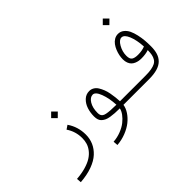

<svg xmlns="http://www.w3.org/2000/svg" viewBox="-141 -1186 1872 1872"><g transform="rotate(-45 795.5 -249.5)"><path d="M360.4 -221.2 400.4 -248.5Q460 -162.6 460 -54.2Q460 2.9 438.5 52Q417 101.1 374 140.9Q331.1 180.7 260.3 206.5Q189.5 232.4 96.7 239.3L92.8 190.4Q162.1 185.1 217 169.2Q272 153.3 307.9 130.6Q343.8 107.9 367.4 77.6Q391.1 47.4 401.1 14.9Q411.1 -17.6 411.1 -54.2Q411.1 -147 360.4 -221.2ZM333.5 -406.7 379.4 -452.6 425.3 -406.7 379.4 -361.3Z M876 -49.3Q871.6 -142.1 845 -212.4Q818.4 -282.7 782.2 -282.7Q745.1 -282.7 717.3 -237.8Q689.5 -192.9 689.5 -122.6Q689.5 -104 694.3 -92.3Q699.2 -80.6 710.2 -71.8Q721.2 -63 743.7 -58.6Q766.1 -54.2 796.6 -52Q827.1 -49.8 876 -49.3ZM1060.5 -48.8V0H923.8Q918 40 891.6 80.1Q865.2 120.1 824.5 152.8Q783.7 185.5 726.1 208Q668.5 230.5 605.5 235.4L601.6 186.5Q656.2 182.6 705.8 163.3Q755.4 144 789.6 116.9Q823.7 89.8 846.2 59.1Q868.7 28.3 874.5 -0.5Q834.5 -1 806.9 -2.7Q779.3 -4.4 750.5 -9Q721.7 -13.7 703.4 -22Q685.1 -30.3 669.7 -43.5Q654.3 -56.6 647.5 -76.4Q640.6 -96.2 640.6 -122.6Q640.6 -175.8 656 -222.4Q671.4 -269 704.3 -300.3Q737.3 -331.5 782.2 -331.5Q809.1 -331.5 831.3 -318.1Q853.5 -304.7 868.2 -281Q882.8 -257.3 893.8 -229.5Q904.8 -201.7 910.9 -168.2Q917 -134.8 920.2 -106.4Q923.3 -78.1 924.8 -48.8Z M1060.5 -48.8H1276.9Q1324.7 -48.8 1357.7 -54.7Q1390.6 -60.5 1412.4 -72Q1434.1 -83.5 1446.3 -103.8Q1458.5 -124 1463.4 -148.7Q1468.3 -173.3 1468.8 -210Q1424.8 -195.3 1370.1 -195.3Q1350.6 -195.3 1333 -198.2Q1315.4 -201.2 1296.6 -209.2Q1277.8 -217.3 1264.2 -230.5Q1250.5 -243.7 1241.7 -266.1Q1232.9 -288.6 1232.9 -317.9Q1232.9 -342.8 1238.3 -370.4Q1243.7 -397.9 1255.1 -426Q1266.6 -454.1 1283 -476.6Q1299.3 -499 1323 -513.2Q1346.7 -527.3 1374.5 -527.3Q1408.7 -527.3 1435.1 -506.3Q1461.4 -485.4 1476.6 -453.6Q1491.7 -421.9 1501.5 -378.2Q1511.2 -334.5 1514.4 -295.4Q1517.6 -256.3 1517.6 -214.8Q1517.6 -160.2 1505.1 -121.1Q1492.7 -82 1464.6 -54.4Q1436.5 -26.9 1389.9 -13.4Q1343.3 0 1276.9 0H1060.5Q1050.3 0 1043.2 -7.1Q1036.1 -14.2 1036.1 -24.4Q1036.1 -34.7 1043.2 -41.7Q1050.3 -48.8 1060.5 -48.8ZM1467.3 -261.2Q1461.9 -355 1436.3 -416.7Q1410.6 -478.5 1374.5 -478.5Q1340.8 -478.5 1311.3 -426.8Q1281.7 -375 1281.7 -317.9Q1281.7 -272.9 1303.7 -258.5Q1325.7 -244.1 1370.1 -244.1Q1425.8 -244.1 1467.3 -261.2ZM1330.6 -691.9 1376.5 -737.8 1422.4 -691.9 1376.5 -646.5Z"/></g></svg>

Font: AzarMehrMonospaced
Style: SerifRegular
Weight: 1
Designer: Amin Abedi
Version: Version 1.00